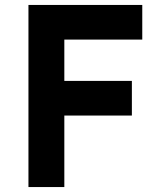

<svg xmlns="http://www.w3.org/2000/svg" viewBox="-20 -756 640 776"><path d="M95 -736H555V-596H240V-429H513V-289H240V0H95Z"/></svg>

Font: Reem Kufi Fun
Style: Bold
Weight: 700
Designer: Khaled Hosny
Version: Version 1.005